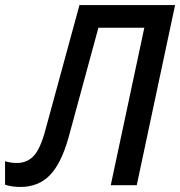

<svg xmlns="http://www.w3.org/2000/svg" viewBox="-60 -734 714 761"><path d="M21 7Q-14 7 -40 -2V-95Q-18 -88 7 -88Q47 -88 73.5 -116Q100 -144 120 -219L255 -714H634L482 0H379L512 -624H330L212 -190Q183 -86 137.5 -39.5Q92 7 21 7Z"/></svg>

Font: Noto Sans SemiCondensed Medium
Style: Italic
Weight: 500
Width: 4
Italic angle: -12°
Designer: Monotype Design Team
Foundry: Monotype Imaging Inc.
Version: Version 2.013; ttfautohint (v1.8.4.7-5d5b)